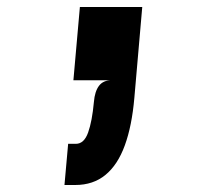

<svg xmlns="http://www.w3.org/2000/svg" viewBox="-20 -229 640 548"><path d="M164 299 174.5 181.5H196.5Q220 181.5 231.5 149.2Q243 117 248 62Q250.5 32 262.5 16Q274.5 0 298.5 0H189.5L208 -209H386L363.5 50Q356.5 130.5 336.2 186Q316 241.5 281 270.2Q246 299 195 299Z"/></svg>

Font: Spline Sans Mono
Style: Bold Italic
Weight: 700
Italic angle: -4°
Monospace: yes
Version: Version 1.004